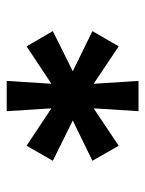

<svg xmlns="http://www.w3.org/2000/svg" viewBox="51 -644 437 579"><g transform="rotate(-90 269.5 -354.5)"><path d="M223.7 -155.3 232.3 -290.6 119.5 -215.1 74.1 -294.3 195.6 -353.5 74.1 -413.7 119.5 -492.9 232.3 -418 223.7 -552.7H315L306.4 -418L419.2 -492.9L465.2 -413.7L344.1 -353.5L465.2 -294.3L419.2 -215.1L306.4 -290.6L315 -155.3Z"/></g></svg>

Font: Pretendard GOV Variable
Style: Regular
Weight: 400
Designer: Base glyphs from Inter by Rasmus Andersson; Hangul glyphs from Noto Sans CJK(Source Han Sans) by Jang Soo-young and Kang
Foundry: Kil Hyung-jin
Version: Version 1.307;Glyphs 3.2 (3192)